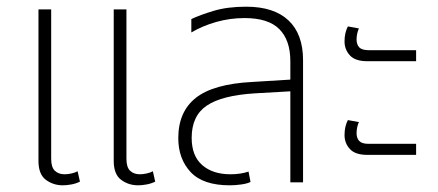

<svg xmlns="http://www.w3.org/2000/svg" viewBox="-20 -545 1308 574"><path d="M168 9Q139 9 117 -7.5Q95 -24 95 -64V-517H133V-70Q133 -45 144 -34.5Q155 -24 173 -24Q183 -24 194 -26.5Q205 -29 212 -33L219 -2Q207 4 193 6.5Q179 9 168 9ZM393 9Q364 9 342 -7.5Q320 -24 320 -64V-517H358V-70Q358 -45 369 -34.5Q380 -24 398 -24Q408 -24 419 -26.5Q430 -29 437 -33L444 -2Q432 4 418 6.5Q404 9 393 9Z M667 9Q587 9 550 -30.5Q513 -70 513 -132Q513 -211 565.5 -252.5Q618 -294 734 -300L848 -307V-362Q848 -425 815 -458Q782 -491 711 -491Q668 -491 627 -479.5Q586 -468 552 -448V-488Q577 -500 618.5 -512.5Q660 -525 716 -525Q799 -525 842.5 -484Q886 -443 886 -365V0H848V-272L743 -266Q644 -260 598.5 -229.5Q553 -199 553 -133Q553 -79 584.5 -51.5Q616 -24 669 -24Q699 -24 723 -32L729 -1Q719 4 701 6.5Q683 9 667 9Z M1078 -362Q1042 -362 1026 -379.5Q1010 -397 1010 -421Q1010 -447 1020 -466L1053 -460Q1050 -454 1048 -445Q1046 -436 1046 -427Q1046 -412 1054 -403.5Q1062 -395 1082 -395H1224V-362ZM1078 -82Q1042 -82 1026 -99.5Q1010 -117 1010 -141Q1010 -167 1020 -186L1053 -180Q1050 -174 1048 -165Q1046 -156 1046 -147Q1046 -132 1054 -123.5Q1062 -115 1082 -115H1224V-82Z"/></svg>

Font: Noto Sans Thai UI SemCond ExtLt
Style: Regular
Weight: 200
Width: 4
Designer: Monotype Design Team
Foundry: Monotype Imaging Inc.
Version: Version 2.000